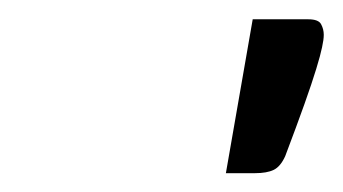

<svg xmlns="http://www.w3.org/2000/svg" viewBox="-20 -758 364 204"><path d="M307.5 -737.5Q318.5 -737.5 321.2 -732.2Q324 -727 324 -721Q324 -716 322.2 -707.8Q320.5 -699.5 316 -684.8Q311.5 -670 303.5 -647.5Q295.5 -625 283 -592Q278 -581 270.8 -577.5Q263.5 -574 251 -574H220L248.5 -737.5Z"/></svg>

Font: Lato
Style: Regular
Weight: 400
Designer: Lukasz Dziedzic with Adam Twardoch and Botio Nikoltchev
Foundry: tyPoland Lukasz Dziedzic
Version: Version 2.015; 2015-08-06; http://www.latofonts.com/